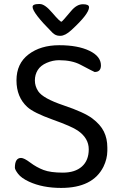

<svg xmlns="http://www.w3.org/2000/svg" viewBox="-20 -923 602 938"><path d="M168 -903.3H174.8Q199.2 -903.3 235.8 -860.1Q272.5 -816.9 280.3 -816.9Q283.7 -816.9 327.6 -869.6Q355 -902.3 385 -902.3Q415 -902.3 415 -887.7Q415 -855 328.6 -775.9Q298.3 -748 274.9 -748H271.5Q251.5 -748 235.8 -763.7Q139.2 -860.4 139.2 -889.2Q139.2 -903.3 168 -903.3ZM504.4 -185.5Q503.9 -146.5 485.4 -108.4Q433.6 -4.9 278.8 -4.9Q188 -4.9 121.6 -35.6Q84 -53.2 68.4 -73.7Q52.7 -94.2 52.7 -104Q52.7 -151.4 83 -151.4Q97.7 -151.4 128.2 -128.4Q158.7 -105.5 192.9 -92.5Q227.1 -79.6 286.9 -79.6Q346.7 -79.6 380.1 -109.4Q413.6 -139.2 413.6 -193.6Q413.6 -248 360.4 -284.7Q331.1 -305.2 237.5 -338.6Q144 -372.1 113.3 -400.4Q60.5 -448.7 60.5 -530.5Q60.5 -612.3 119.4 -657.2Q178.2 -702.1 269.3 -702.1Q360.4 -702.1 416.7 -675Q473.1 -647.9 473.1 -603.5Q473.1 -571.3 442.4 -571.3Q440.4 -571.3 373 -606.9Q331.5 -628.9 268.1 -628.9Q238.3 -628.9 208.3 -616Q178.2 -603 164.3 -580.6Q150.4 -558.1 150.4 -530Q150.4 -502 166.5 -477.5Q189.5 -442.4 290.3 -408.4Q391.1 -374.5 430.9 -344.5Q470.7 -314.5 487.5 -280.3Q504.4 -246.1 504.4 -202.1Z"/></svg>

Font: Averia Sans Libre Light
Style: Regular
Weight: 300
Version: Version 1.002